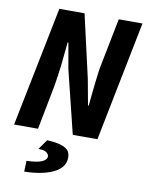

<svg xmlns="http://www.w3.org/2000/svg" viewBox="-96 -720 792 1028"><g transform="rotate(10 300.0 -206.5)"><path d="M11 0 142 -652H279L357 -310L383 -169H387Q389 -195 392.5 -227.5Q396 -260 399.5 -292Q403 -324 407 -353Q411 -382 415 -400L465 -652H594L464 0H330L246 -341L221 -483H217Q214 -456 211 -424Q208 -392 204.5 -360Q201 -328 196.5 -297.5Q192 -267 188 -243L141 0ZM108 239 110 180Q169 178 194 166.5Q219 155 219 137Q219 126 206.5 116Q194 106 162 106L200 52Q239 54 263.5 60Q288 66 302.5 75.5Q317 85 322 97.5Q327 110 327 124Q327 153 310.5 174Q294 195 264.5 209Q235 223 195 230.5Q155 238 108 239Z"/></g></svg>

Font: Source Code Pro
Style: Bold Italic
Weight: 700
Italic angle: -11°
Monospace: yes
Designer: Paul D. Hunt, Teo Tuominen
Foundry: Adobe Systems Incorporated
Version: Version 1.050;PS 1.000;hotconv 16.6.51;makeotf.lib2.5.65220